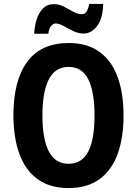

<svg xmlns="http://www.w3.org/2000/svg" viewBox="-20 -943 694 973"><path d="M606 -358Q606 -245 576 -162.5Q546 -80 484 -35Q422 10 327 10Q232 10 170 -35.5Q108 -81 78 -164Q48 -247 48 -359Q48 -535 118 -630Q188 -725 328 -725Q423 -725 484.5 -680Q546 -635 576 -553Q606 -471 606 -358ZM195 -358Q195 -238 227.5 -175.5Q260 -113 327 -113Q395 -113 427 -174.5Q459 -236 459 -358Q459 -479 427 -541.5Q395 -604 328 -604Q260 -604 227.5 -541Q195 -478 195 -358ZM153 -772Q155 -809 165.5 -843.5Q176 -878 197.5 -900Q219 -922 254 -922Q280 -922 304.5 -909Q329 -896 351.5 -883.5Q374 -871 395 -871Q423 -871 432 -923H503Q501 -849 472 -811Q443 -773 403 -773Q377 -773 351.5 -785.5Q326 -798 303 -811Q280 -824 262 -824Q250 -824 239 -811.5Q228 -799 225 -772Z"/></svg>

Font: Noto Sans Condensed
Style: Bold
Weight: 700
Width: 3
Designer: Monotype Design Team
Foundry: Monotype Imaging Inc.
Version: Version 2.013; ttfautohint (v1.8.4.7-5d5b)